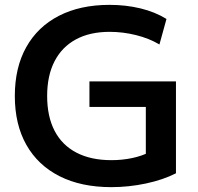

<svg xmlns="http://www.w3.org/2000/svg" viewBox="-20 -760 813 790"><path d="M438 10Q314 10 225 -35Q136 -80 88.5 -164Q41 -248 41 -365Q41 -482 88 -566Q135 -650 222.5 -695Q310 -740 431 -740Q498 -740 558 -725.5Q618 -711 665 -682L636 -577Q594 -602 540 -615.5Q486 -629 431 -629Q350 -629 292.5 -598Q235 -567 204.5 -508Q174 -449 174 -365Q174 -281 204.5 -222Q235 -163 294.5 -132Q354 -101 438 -101Q482 -101 523 -109.5Q564 -118 597 -135L580 -95V-320H348V-425H704V-47Q651 -20 580.5 -5Q510 10 438 10Z"/></svg>

Font: M PLUS 2 SemiBold
Style: Regular
Weight: 600
Designer: Coji Morishita
Foundry: UNDERFOREST DESIGN
Version: Version 1.001